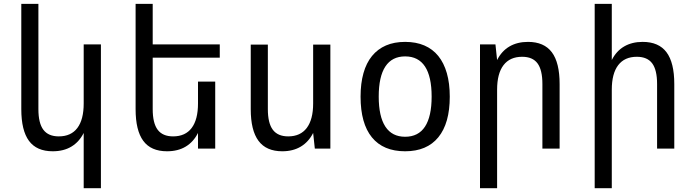

<svg xmlns="http://www.w3.org/2000/svg" viewBox="-20 -780 3652 1008"><path d="M419.4 -82Q395.5 -34.7 354.7 -10.3Q314 14.2 256.8 14.2Q172.4 14.2 132.1 -40.5Q91.8 -95.2 91.8 -207V-759.8H181.6V-207Q181.6 -133.3 207.8 -98.6Q233.9 -64 288.6 -64Q353 -64 386.2 -108.2Q419.4 -152.3 419.4 -236.8V-546.9H509.8V208H419.4Z M856.9 14.2Q772.5 14.2 732.2 -40.5Q691.9 -95.2 691.9 -207V-759.8H781.7V-546.9H1133.8V-477.1H781.7V-207Q781.7 -133.3 807.9 -98.6Q834 -64 888.7 -64Q953.1 -64 986.3 -108.2Q1019.5 -152.3 1019.5 -236.8V-351.6H1109.9V0H1019.5V-82Q995.6 -34.7 954.8 -10.3Q914.1 14.2 856.9 14.2Z M1461.9 14.2Q1377.9 14.2 1337.2 -40.5Q1296.4 -95.2 1296.4 -207V-545.9H1386.2V-207Q1386.2 -133.3 1412.4 -98.6Q1438.5 -64 1493.2 -64Q1557.1 -64 1590.6 -108.4Q1624 -152.8 1624 -236.8V-545.9H1714.4V0H1632.8L1624 -82Q1600.1 -34.7 1559.1 -10.3Q1518.1 14.2 1461.9 14.2Z M2106.9 14.2Q1992.2 14.2 1932.6 -58.8Q1873 -131.8 1873 -272.5Q1873 -342.3 1888.2 -396Q1903.3 -449.7 1933.1 -486.1Q1962.9 -522.5 2006.3 -541.3Q2049.8 -560.1 2106.9 -560.1Q2164.1 -560.1 2207.8 -541.3Q2251.5 -522.5 2281 -486.1Q2310.5 -449.7 2325.9 -396Q2341.3 -342.3 2341.3 -272.5Q2341.3 -132.8 2281.2 -59.3Q2221.2 14.2 2106.9 14.2ZM2106.9 -62Q2176.3 -62 2211.2 -115.2Q2246.1 -168.5 2246.1 -272.9Q2246.1 -377.9 2211.2 -430.9Q2176.3 -483.9 2106.9 -483.9Q2038.1 -483.9 2003.2 -430.9Q1968.3 -377.9 1968.3 -272.9Q1968.3 -168.5 2003.2 -115.2Q2038.1 -62 2106.9 -62Z M2500 -546.9H2581.1L2589.8 -464.8Q2613.8 -512.2 2654.8 -536.1Q2695.8 -560.1 2752 -560.1Q2836.4 -560.1 2877.2 -505.6Q2918 -451.2 2918 -338.9V0H2827.6V-338.9Q2827.6 -412.6 2802 -447.3Q2776.4 -481.9 2721.2 -481.9Q2657.2 -481.9 2623.5 -438Q2589.8 -394 2589.8 -309.1V208H2500Z M3102.1 -759.8H3191.9V-464.8Q3215.8 -512.2 3256.8 -536.1Q3297.9 -560.1 3354 -560.1Q3438.5 -560.1 3479.2 -505.6Q3520 -451.2 3520 -338.9V0H3429.7V-338.9Q3429.7 -412.6 3404.1 -447.3Q3378.4 -481.9 3323.2 -481.9Q3259.3 -481.9 3225.6 -438Q3191.9 -394 3191.9 -309.1V208H3102.1Z"/></svg>

Font: Hack
Style: Regular
Weight: 400
Monospace: yes
Designer: Christopher Simpkins
Foundry: Christopher Simpkins
Version: Version 2.019; ttfautohint (v1.4.1) -l 4 -r 80 -G 350 -x 0 -